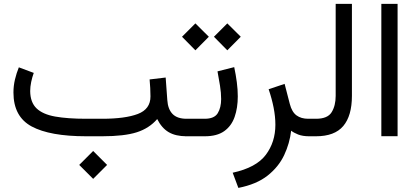

<svg xmlns="http://www.w3.org/2000/svg" viewBox="-20 -692 2114 975"><path d="M453.1 74.7 523.9 145.5 453.1 216.3 382.3 145.5ZM739.7 -288.6 821.3 -298.3 829.6 -184.1Q832.5 -137.7 856.2 -113.3Q879.9 -88.9 927.2 -88.9H939V0H927.2Q872.1 0 836.7 -20.8Q801.3 -41.5 778.3 -87.4Q737.8 -40.5 674.6 -20.3Q611.3 0 499 0H417.5Q233.4 0 140.9 -49.8Q48.3 -99.6 48.3 -222.2Q48.3 -255.9 55.9 -288.1Q63.5 -320.3 75.7 -350.1L151.4 -321.8Q143.6 -300.3 138.4 -275.9Q133.3 -251.5 133.3 -229.5Q133.8 -172.4 165.5 -141.8Q197.3 -111.3 260.3 -100.1Q323.2 -88.9 417.5 -88.9H499Q615.7 -88.9 679.9 -113.3Q744.1 -137.7 744.1 -202.1Q744.1 -222.2 742.9 -245.1Q741.7 -268.1 739.7 -288.6Z M1134.3 -573.2 1202.6 -505.4 1134.3 -436.5 1066.4 -505.4ZM972.2 -573.2 1040.5 -505.4 972.2 -436.5 904.3 -505.4ZM919.4 -88.9H1019.5Q1068.4 -88.9 1085.7 -117.2Q1103 -145.5 1103 -189Q1103 -220.7 1097.2 -256.8Q1091.3 -293 1084.5 -329.6L1169.4 -351.1Q1177.7 -312 1182.6 -274.4Q1187.5 -236.8 1187.5 -202.6Q1187.5 -144 1171.4 -98.1Q1155.3 -52.2 1118.7 -26.1Q1082 0 1020.5 0H919.4Z M1550.3 0Q1516.6 0 1493.9 -9Q1471.2 -18.1 1458.5 -28.3Q1451.2 35.6 1423.1 95.5Q1395 155.3 1338.9 199.7Q1282.7 244.1 1190.4 262.2L1161.6 185.1Q1280.8 159.2 1329.6 94.5Q1378.4 29.8 1378.4 -58.6Q1378.4 -100.1 1369.4 -145.8Q1360.4 -191.4 1344.2 -238.8L1425.3 -266.1L1451.7 -164.1Q1462.4 -123 1485.8 -106Q1509.3 -88.9 1544.9 -88.9H1563.5V0Z M1543.9 -88.9H1585Q1643.6 -88.9 1664.1 -122.1Q1684.6 -155.3 1684.6 -205.1V-672.4H1767.1V-205.6Q1767.1 -104 1723.1 -52Q1679.2 0 1584.5 0H1543.9Z M1999 -672.4V-0.5H1916.5V-672.4Z"/></svg>

Font: Vazirmatn UI NL
Style: Regular
Weight: 400
Designer: Saber Rastikerdar
Foundry: Saber Rastikerdar
Version: Version 33.003